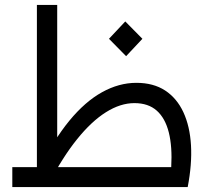

<svg xmlns="http://www.w3.org/2000/svg" viewBox="-20 -760 867 780"><path d="M30 0V-81.1H675.6Q680.3 -164.2 665.8 -221.9Q651.3 -279.7 617 -310.4Q582.6 -341.1 525.9 -341.1Q469.2 -341.1 410.4 -304.1Q351.5 -267.1 292.9 -194.2Q234.2 -121.4 177.5 -12.3L139.5 -73.4Q197.9 -191.8 261.7 -269.5Q325.6 -347.2 394.4 -385.3Q463.2 -423.5 533.9 -423.5Q603.1 -423.5 650.8 -392.4Q698.4 -361.2 724.9 -304.3Q751.4 -247.3 755.9 -170Q760.4 -92.7 742.5 0ZM129.9 0V-740H212.4V0ZM492.3 -531.8 422.7 -602.4 488.9 -672.9 558.5 -602.4Z"/></svg>

Font: Lexend Medium
Style: Regular
Weight: 500
Designer: Bonnie Shaver-Troup, Thomas Jockin
Foundry: Lexend
Version: Version 1.005